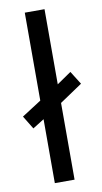

<svg xmlns="http://www.w3.org/2000/svg" viewBox="-96 -801 450 843"><g transform="rotate(-10 129.0 -380.0)"><path d="M78 0V-285L27 -253L-9 -312L78 -368V-760H166V-425L230 -469L267 -410L166 -342V0Z"/></g></svg>

Font: Noto Sans Hebrew Droid SemiBold
Style: Regular
Weight: 600
Designer: Monotype Design Team
Foundry: Monotype Imaging Inc.
Version: Version 1.100; ttfautohint (v1.8.4.7-5d5b)